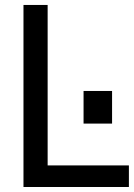

<svg xmlns="http://www.w3.org/2000/svg" viewBox="-20 -747 537 767"><path d="M494.9 0H73.8V-727.2H170.3V-86.2H494.9ZM427.7 -253.3H313.8V-383.6H427.7Z"/></svg>

Font: Myanmar Handwriting
Style: Regular
Weight: 400
Designer: Khon Soe Zaw Thu
Foundry: PaOh Unicode khonsoezawthu@gmail.com and @hotmail.com
Version: Version 1.30 November 9, 2016